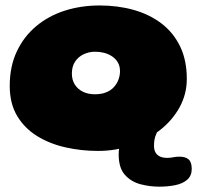

<svg xmlns="http://www.w3.org/2000/svg" viewBox="-20 -536 767 720"><path d="M348 30Q284.5 30 225 16.5Q165.5 3 118.5 -26.2Q71.5 -55.5 44 -101.8Q16.5 -148 16.5 -214Q16.5 -286.5 42.8 -342.5Q69 -398.5 115 -437.2Q161 -476 222.2 -495.8Q283.5 -515.5 353.5 -515.5Q422 -515.5 481.5 -498.8Q541 -482 585.8 -447.8Q630.5 -413.5 655.5 -361.8Q680.5 -310 680.5 -240Q680.5 -183 653.5 -133.8Q626.5 -84.5 579.8 -48Q533 -11.5 473.2 9.2Q413.5 30 348 30ZM336 -182.5Q360.5 -182.5 378.2 -189.8Q396 -197 407.2 -209.5Q418.5 -222 424.2 -237.5Q430 -253 430 -269Q430 -288 422 -301.8Q414 -315.5 400.5 -324.5Q387 -333.5 370.8 -337.8Q354.5 -342 337 -342Q313.5 -342 293.5 -332.5Q273.5 -323 261.5 -304.8Q249.5 -286.5 249.5 -260.5Q249.5 -237 260.2 -219.5Q271 -202 290.5 -192.2Q310 -182.5 336 -182.5ZM577 164Q541.5 164 506.5 154.8Q471.5 145.5 448.2 119.5Q425 93.5 425 42.5Q425 22.5 432.2 -5Q439.5 -32.5 455 -57.5Q470 -81 485.8 -92.5Q501.5 -104 526 -104Q553 -104 563 -93Q573 -82 573 -67Q573 -47.5 565.2 -31.5Q557.5 -15.5 557.5 11.5Q557.5 24 562.2 34Q567 44 578 50Q589 56 607 56Q619.5 56 629.2 53.8Q639 51.5 654 51.5Q675 51.5 687 61.5Q699 71.5 699 97.5Q699 123 682.2 137.8Q665.5 152.5 637.8 158.2Q610 164 577 164Z"/></svg>

Font: Gluten Thin ExtraBold
Style: Regular
Weight: 800
Version: Version 1.300